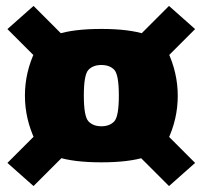

<svg xmlns="http://www.w3.org/2000/svg" viewBox="-20 -641 683 647"><path d="M321.5 -94Q509 -94 544 -166.5Q579 -239 579 -318Q579 -396.5 544 -470Q509 -543.5 321.5 -543.5Q134 -543.5 99 -470.5Q64 -397.5 64 -319Q64 -240 99 -167Q134 -94 321.5 -94ZM93 -14 254 -175 166 -253 5 -92ZM549.5 -14 637.5 -92 476.5 -253 388.5 -175ZM321.5 -215.5Q294 -215.5 278.2 -232Q262.5 -248.5 262.5 -319Q262.5 -389.5 278.2 -405.8Q294 -422 321.5 -422Q349.5 -422 365 -405.8Q380.5 -389.5 380.5 -319Q380.5 -248.5 365 -232Q349.5 -215.5 321.5 -215.5ZM166 -382 254 -460 93 -621 5 -543ZM476.5 -382 637.5 -543 549.5 -621 388.5 -460Z"/></svg>

Font: Anybody Condensed Black
Style: Regular
Weight: 900
Width: 3
Designer: Tyler Finck
Foundry: Etcetera Type Company
Version: Version 1.113;gftools[0.9.25]